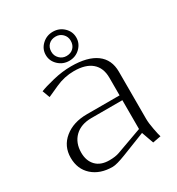

<svg xmlns="http://www.w3.org/2000/svg" viewBox="-160 -751 791 859"><g transform="rotate(-30 235.0 -321.0)"><path d="M185.3 -627.9Q208.5 -649.9 241.2 -649.9Q273.9 -649.9 296.9 -627.9Q319.8 -606 319.8 -575.2Q319.8 -544.4 296.9 -522.2Q273.9 -500 241.2 -500Q208.5 -500 185.3 -522.2Q162.1 -544.4 162.1 -575.2Q162.1 -606 185.3 -627.9ZM241.2 -524.9Q263.7 -524.9 277.3 -538.8Q291 -552.7 291 -575.2Q291 -596.2 276.6 -610.6Q262.2 -625 241.2 -625Q218.8 -625 204.8 -611.3Q190.9 -597.7 190.9 -575.2Q190.9 -554.2 205.6 -539.6Q220.2 -524.9 241.2 -524.9ZM234.9 -475.1Q319.3 -475.1 363.8 -442.4Q408.2 -409.7 408.2 -347.2V-104Q408.2 -82 414.6 -48.6Q420.9 -15.1 424.8 -3.9L382.8 3.9L360.8 -58.1L241.2 -11.2Q192.4 7.8 171.9 7.8Q107.4 7.8 68.1 -27.3Q28.8 -62.5 28.8 -121.1Q28.8 -180.7 73.7 -217.3Q118.7 -253.9 189 -253.9H357.9V-345.2Q357.9 -396 326.4 -423.1Q294.9 -450.2 234.9 -450.2Q185.5 -450.2 139.2 -429.2L83 -403.8L68.8 -441.9Q90.8 -451.2 139.6 -463.1Q188.5 -475.1 234.9 -475.1ZM357.9 -229H198.2Q143.6 -229 112.3 -198.5Q81.1 -168 81.1 -117.2Q81.1 -75.2 105.2 -50Q129.4 -24.9 173.8 -24.9Q205.1 -24.9 225.1 -32.2L357.9 -80.1Z"/></g></svg>

Font: Resagokr
Style: Light
Weight: 300
Designer: gluk
Foundry: gluk
Version: Version 0.95